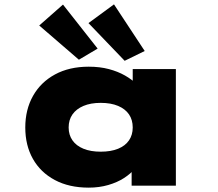

<svg xmlns="http://www.w3.org/2000/svg" viewBox="-20 -852 1000 881"><path d="M387 9Q297 9 231.5 -26Q166 -61 131 -123Q96 -185 96 -267Q96 -349 131.5 -412Q167 -475 232.5 -510.5Q298 -546 387 -546Q438 -546 479.5 -535Q521 -524 553.5 -505.5Q586 -487 607 -465.5Q628 -444 636 -424L589 -417V-535H787V0H584V-147L626 -131Q621 -105 600.5 -80Q580 -55 549 -35Q518 -15 476.5 -3Q435 9 387 9ZM442 -156Q489 -156 522 -169.5Q555 -183 572 -208Q589 -233 589 -267Q589 -302 572 -327Q555 -352 522 -366Q489 -380 442 -380Q396 -380 363 -366Q330 -352 312.5 -327Q295 -302 295 -267Q295 -233 312.5 -208Q330 -183 363 -169.5Q396 -156 442 -156ZM552 -573 386 -746 503 -832 644 -618ZM342 -578 160 -735 269 -831 428 -629Z"/></svg>

Font: Lexend Tera Black
Style: Regular
Weight: 900
Version: Version 1.007